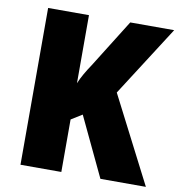

<svg xmlns="http://www.w3.org/2000/svg" viewBox="-80 -788 805 861"><g transform="rotate(10 322.0 -357.0)"><path d="M641 0H434L306 -270L256 -239V0H70V-714H256V-404Q265 -426 278.5 -449.5Q292 -473 307 -495L444 -714H644L439 -394Z"/></g></svg>

Font: Noto Sans SemiCondensed Black
Style: Regular
Weight: 900
Width: 4
Designer: Monotype Design Team
Foundry: Monotype Imaging Inc.
Version: Version 2.013; ttfautohint (v1.8.4.7-5d5b)